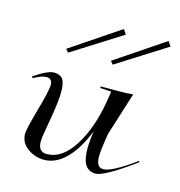

<svg xmlns="http://www.w3.org/2000/svg" viewBox="-75 -509 545 581"><g transform="rotate(15 197.0 -218.5)"><path d="M99 -328 91 -338 244 -441 254 -426ZM239 -328 231 -338 384 -441 394 -426ZM280 -123Q271 -71 271 -49Q271 -15 293 -15Q320 -15 391 -67L394 -64Q301 4 274 4Q231 4 231 -62Q231 -86 236 -119Q214 -62 182 -29Q150 4 112 4Q84 4 60.5 -13Q37 -30 37 -58Q37 -70 53 -129Q74 -201 74 -220Q74 -240 55 -240Q41 -240 16 -226L12 -230Q54 -259 74 -259Q93 -259 101.5 -248Q110 -237 110 -208Q110 -181 102 -133L93 -80Q89 -60 89 -47Q89 -15 116 -15Q163 -15 199 -70.5Q235 -126 250 -211L256 -248L221 -250V-255H276Q303 -255 320 -257L322 -256Z"/></g></svg>

Font: Kleymissky
Style: Regular
Weight: 500
Italic angle: -8°
Designer: gluk
Foundry: gluk
Version: Version 0.283